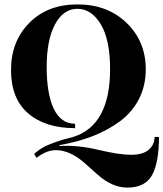

<svg xmlns="http://www.w3.org/2000/svg" viewBox="-20 -590 742 872"><path d="M682 32H702Q702 147 671 204.5Q640 262 558 262Q489 262 422 202Q394 177 366 152Q299 92 233 92Q191 92 146 127L135 109Q167 81 198 68.5Q229 56 242 52Q260 45 309 33Q480 -18 480 -276Q480 -410 437.5 -480Q395 -550 331.5 -550Q268 -550 230 -479.5Q192 -409 192 -286Q192 -163 224.5 -95.5Q257 -28 321 -28V-8Q186 -8 108 -75Q30 -142 30 -272Q30 -402 113 -486Q196 -570 332 -570Q468 -570 555 -486Q642 -402 642 -275Q642 -201 611.5 -141Q581 -81 526 -40Q417 41 250 69V73Q332 68 426.5 90.5Q521 113 575 113Q629 113 655.5 90Q682 67 682 32Z"/></svg>

Font: Rozha One
Style: Regular
Weight: 400
Designer: Tim Donaldson, Indian Type Foundry
Foundry: Indian Type Foundry
Version: Version 1.300;PS 1.0;hotconv 1.0.78;makeotf.lib2.5.61930; tt